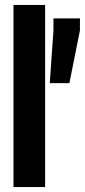

<svg xmlns="http://www.w3.org/2000/svg" viewBox="-20 -763 346 783"><path d="M35 0V-743H164V0ZM183 -424 198 -639V-688H306V-639L263 -424Z"/></svg>

Font: Saira ExtraCondensed ExtraBold
Style: Regular
Weight: 800
Width: 2
Designer: Hector Gatti with collaboration of the Omnibus-Type team
Foundry: Omnibus-Type
Version: Version 1.101